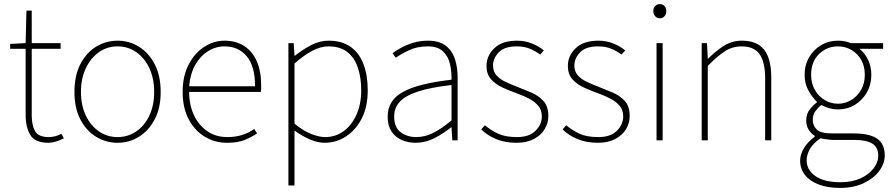

<svg xmlns="http://www.w3.org/2000/svg" viewBox="-20 -690 4380 944"><path d="M218 12Q152 12 129 -26.5Q106 -65 106 -126V-450H30V-474L106 -478L110 -638H136V-478H278V-450H136V-122Q136 -76 152 -46Q168 -16 220 -16Q234 -16 249 -19.5Q264 -23 282 -32L294 -10Q275 0 255 6Q235 12 218 12Z M558 12Q501 12 452.5 -17.5Q404 -47 375 -103Q346 -159 346 -238Q346 -318 375 -374.5Q404 -431 452.5 -460.5Q501 -490 558 -490Q615 -490 663 -460.5Q711 -431 740.5 -374.5Q770 -318 770 -238Q770 -159 740.5 -103Q711 -47 663 -17.5Q615 12 558 12ZM558 -16Q609 -16 650 -44Q691 -72 714.5 -122Q738 -172 738 -238Q738 -304 714.5 -354.5Q691 -405 650 -433.5Q609 -462 558 -462Q507 -462 466.5 -433.5Q426 -405 402 -354.5Q378 -304 378 -238Q378 -172 402 -122Q426 -72 466.5 -44Q507 -16 558 -16Z M1096 12Q1036 12 986.5 -18Q937 -48 907.5 -104Q878 -160 878 -238Q878 -316 907.5 -372.5Q937 -429 984 -459.5Q1031 -490 1084 -490Q1139 -490 1179.5 -464.5Q1220 -439 1242 -390Q1264 -341 1264 -270Q1264 -263 1264 -255Q1264 -247 1262 -238H910Q910 -174 933.5 -124Q957 -74 999 -45Q1041 -16 1098 -16Q1139 -16 1172 -27Q1205 -38 1230 -56L1244 -34Q1217 -16 1183.5 -2Q1150 12 1096 12ZM910 -266H1234Q1234 -365 1193 -413.5Q1152 -462 1084 -462Q1041 -462 1003 -438.5Q965 -415 940 -371Q915 -327 910 -266Z M1398 222V-478H1424L1428 -416H1430Q1466 -445 1508.5 -467.5Q1551 -490 1596 -490Q1661 -490 1703.5 -460Q1746 -430 1767 -375Q1788 -320 1788 -246Q1788 -165 1758.5 -107.5Q1729 -50 1681 -19Q1633 12 1576 12Q1542 12 1504.5 -4Q1467 -20 1428 -48V42V222ZM1578 -16Q1630 -16 1670 -45.5Q1710 -75 1733 -127Q1756 -179 1756 -246Q1756 -307 1740 -356Q1724 -405 1688.5 -433.5Q1653 -462 1594 -462Q1557 -462 1516 -440.5Q1475 -419 1428 -378V-82Q1472 -46 1511 -31Q1550 -16 1578 -16Z M2024 12Q1987 12 1955.5 -1.5Q1924 -15 1905 -43.5Q1886 -72 1886 -117Q1886 -197 1962 -238.5Q2038 -280 2200 -298Q2201 -337 2192.5 -375Q2184 -413 2158 -437.5Q2132 -462 2082 -462Q2031 -462 1990 -442.5Q1949 -423 1926 -406L1910 -428Q1925 -440 1951 -454.5Q1977 -469 2011 -479.5Q2045 -490 2084 -490Q2140 -490 2172 -465Q2204 -440 2217 -399Q2230 -358 2230 -310V0H2204L2200 -64H2198Q2161 -34 2116.5 -11Q2072 12 2024 12ZM2026 -16Q2070 -16 2111 -37Q2152 -58 2200 -98V-272Q2095 -260 2033.5 -239.5Q1972 -219 1945 -189Q1918 -159 1918 -118Q1918 -63 1950.5 -39.5Q1983 -16 2026 -16Z M2520 12Q2463 12 2419.5 -6Q2376 -24 2346 -54L2364 -74Q2394 -49 2429.5 -32.5Q2465 -16 2522 -16Q2582 -16 2613 -47Q2644 -78 2644 -118Q2644 -150 2625.5 -171Q2607 -192 2579.5 -206Q2552 -220 2524 -230Q2487 -243 2452 -259Q2417 -275 2394.5 -300Q2372 -325 2372 -366Q2372 -416 2410.5 -453Q2449 -490 2522 -490Q2561 -490 2595 -476.5Q2629 -463 2654 -442L2636 -422Q2612 -439 2585 -450.5Q2558 -462 2520 -462Q2460 -462 2432 -432.5Q2404 -403 2404 -368Q2404 -339 2420 -320.5Q2436 -302 2461.5 -289.5Q2487 -277 2516 -266Q2554 -251 2591 -235.5Q2628 -220 2652 -193.5Q2676 -167 2676 -120Q2676 -85 2658 -55Q2640 -25 2605 -6.5Q2570 12 2520 12Z M2920 12Q2863 12 2819.5 -6Q2776 -24 2746 -54L2764 -74Q2794 -49 2829.5 -32.5Q2865 -16 2922 -16Q2982 -16 3013 -47Q3044 -78 3044 -118Q3044 -150 3025.5 -171Q3007 -192 2979.5 -206Q2952 -220 2924 -230Q2887 -243 2852 -259Q2817 -275 2794.5 -300Q2772 -325 2772 -366Q2772 -416 2810.5 -453Q2849 -490 2922 -490Q2961 -490 2995 -476.5Q3029 -463 3054 -442L3036 -422Q3012 -439 2985 -450.5Q2958 -462 2920 -462Q2860 -462 2832 -432.5Q2804 -403 2804 -368Q2804 -339 2820 -320.5Q2836 -302 2861.5 -289.5Q2887 -277 2916 -266Q2954 -251 2991 -235.5Q3028 -220 3052 -193.5Q3076 -167 3076 -120Q3076 -85 3058 -55Q3040 -25 3005 -6.5Q2970 12 2920 12Z M3208 0V-478H3238V0ZM3224 -600Q3211 -600 3201.5 -610Q3192 -620 3192 -636Q3192 -651 3201.5 -660.5Q3211 -670 3224 -670Q3238 -670 3247 -660.5Q3256 -651 3256 -636Q3256 -620 3247 -610Q3238 -600 3224 -600Z M3430 0V-478H3456L3460 -402H3462Q3500 -440 3539.5 -465Q3579 -490 3628 -490Q3702 -490 3737 -445.5Q3772 -401 3772 -308V0H3742V-304Q3742 -384 3715 -423Q3688 -462 3626 -462Q3581 -462 3544 -438Q3507 -414 3460 -366V0Z M4110 234Q4049 234 4005 217Q3961 200 3937.5 170Q3914 140 3914 100Q3914 68 3933.5 37Q3953 6 3986 -18V-22Q3968 -33 3956 -52Q3944 -71 3944 -98Q3944 -131 3962.5 -153.5Q3981 -176 3996 -186V-190Q3974 -210 3955 -244.5Q3936 -279 3936 -322Q3936 -370 3958 -408Q3980 -446 4017 -468Q4054 -490 4100 -490Q4120 -490 4136 -486.5Q4152 -483 4162 -478H4322V-450H4206Q4232 -429 4248 -396Q4264 -363 4264 -322Q4264 -274 4242 -235.5Q4220 -197 4183 -174.5Q4146 -152 4100 -152Q4079 -152 4057 -158Q4035 -164 4018 -174Q4002 -161 3989 -143.5Q3976 -126 3976 -100Q3976 -73 3995.5 -53.5Q4015 -34 4070 -34H4176Q4256 -34 4293 -8Q4330 18 4330 74Q4330 114 4303 150.5Q4276 187 4226.5 210.5Q4177 234 4110 234ZM4100 -180Q4135 -180 4165 -198Q4195 -216 4213.5 -248Q4232 -280 4232 -322Q4232 -365 4214 -396Q4196 -427 4166 -444.5Q4136 -462 4100 -462Q4046 -462 4007 -424.5Q3968 -387 3968 -322Q3968 -280 3986.5 -248Q4005 -216 4035 -198Q4065 -180 4100 -180ZM4112 206Q4169 206 4210.5 187Q4252 168 4275 138Q4298 108 4298 76Q4298 34 4268.5 16Q4239 -2 4182 -2H4072Q4068 -2 4051 -4Q4034 -6 4014 -10Q3978 14 3962 42.5Q3946 71 3946 98Q3946 146 3989.5 176Q4033 206 4112 206Z"/></svg>

Font: Source Sans Variable
Style: Regular
Weight: 200
Designer: Paul D. Hunt
Foundry: Adobe Systems Incorporated
Version: Version 3.006;hotconv 1.0.111;makeotfexe 2.5.65597